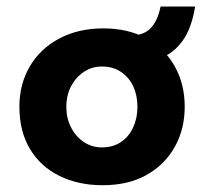

<svg xmlns="http://www.w3.org/2000/svg" viewBox="-20 -543 610 575"><path d="M38.1 -223.6Q38.1 -291 69.3 -344.2Q100.6 -397.5 157.7 -427.7Q214.8 -458 289.1 -458Q364.3 -458 418.9 -427.7Q473.6 -397.5 503.4 -344.2Q533.2 -291 533.2 -223.6Q533.2 -156.2 503.4 -103Q473.6 -49.8 418.9 -19Q364.3 11.7 287.1 11.7Q214.8 11.7 158.2 -16.1Q101.6 -43.9 69.8 -96.7Q38.1 -149.4 38.1 -223.6ZM178.7 -222.7Q178.7 -188.5 192.9 -161.1Q207 -133.8 231 -117.7Q254.9 -101.6 285.2 -101.6Q318.4 -101.6 342.3 -117.7Q366.2 -133.8 378.9 -161.6Q391.6 -189.5 391.6 -222.7Q391.6 -257.8 378.9 -284.7Q366.2 -311.5 342.3 -327.6Q318.4 -343.8 285.2 -343.8Q254.9 -343.8 231 -327.6Q207 -311.5 192.9 -284.7Q178.7 -257.8 178.7 -222.7ZM376 -437.5Q411.1 -437.5 431.6 -459Q452.1 -480.5 460.9 -523.4H564.5Q553.7 -458 526.9 -420.9Q500 -383.8 461.4 -369.1Q422.9 -354.5 376 -354.5Z"/></svg>

Font: Josefin Sans CFJ
Style: Bold
Weight: 700
Designer: Santiago Orozco
Foundry: Typemade
Version: Version 2.001